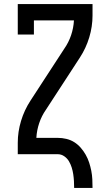

<svg xmlns="http://www.w3.org/2000/svg" viewBox="-20 -755 540 940"><path d="M343 165Q343 148 342 131Q341 114 338.5 97.5Q336 81 331 65Q326 49 317.5 34.5Q309 20 294.5 10Q280 0 263 0H67V-56Q67 -110 83 -163Q99 -216 129 -262L295 -517Q316 -547 328 -582.5Q340 -618 342 -655H146V-586H67V-735H433V-679Q433 -625 417 -572Q401 -519 371 -473L205 -218Q184 -188 172 -152.5Q160 -117 158 -80H263Q284 -80 305 -75Q326 -70 343.5 -59Q361 -48 375 -32Q389 -16 399.5 2.5Q410 21 416.5 41Q423 61 427 81.5Q431 102 432 123Q433 144 433 165Z"/></svg>

Font: Iosevka Curly Slab Medium
Style: Regular
Weight: 500
Monospace: yes
Designer: Belleve Invis
Foundry: Belleve Invis
Version: Version 22.1.2; ttfautohint (v1.8.4)